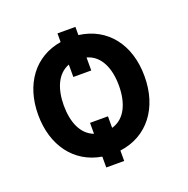

<svg xmlns="http://www.w3.org/2000/svg" viewBox="-118 -702 855 873"><g transform="rotate(-20 309.5 -265.5)"><path d="M337.4 -550.1V-589.8H250.7V-547.9C121.1 -527 41.5 -420.1 41.5 -271.7C41.5 -123.2 121.1 -14.9 250.7 6.4V58.9H337.4V8.5C472.7 -8.9 556.5 -119 556.1 -271.7C556.5 -424.7 472.7 -533 337.4 -550.1ZM165.5 -271.7C165.8 -351.2 191.4 -416.5 250.7 -438.9V-378.9H337.4V-441.8C403.1 -424 432.2 -355.1 432.2 -271.7C432.2 -188.2 403.1 -119.3 337.4 -101.2V-157H250.7V-104C191.4 -126.4 165.8 -191.4 165.5 -271.7Z"/></g></svg>

Font: Margiela Sans Semi Bold
Style: Regular
Weight: 600
Designer: Stefan Endress, Andreas Faust
Version: Version 1.100;FEAKit 1.0